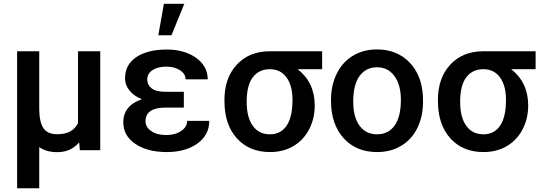

<svg xmlns="http://www.w3.org/2000/svg" viewBox="-20 -802 2888 1025"><path d="M71.3 0ZM189.5 -528.3V-217.8Q190.4 -148.9 212.2 -117.2Q233.9 -85.4 285.6 -85.4Q367.7 -85.4 396.5 -144.5V-528.3H515.1V0H406.2L402.8 -42Q357.9 10.3 286.1 10.3Q227.1 10.3 189.5 -16.6V203.1H71.3V-528.3Z M638.2 0ZM638.2 -149.4Q638.2 -194.3 663.8 -225.3Q689.5 -256.3 737.3 -272Q694.8 -289.6 671.1 -319.1Q647.5 -348.6 647.5 -383.8Q647.5 -457 708 -497.3Q768.6 -537.6 871.1 -537.6Q964.4 -537.6 1026.6 -493.4Q1088.9 -449.2 1088.9 -378.4H970.7Q970.7 -407.7 940.9 -427Q911.1 -446.3 867.7 -446.3Q821.8 -446.3 793.9 -427.5Q766.1 -408.7 766.1 -377.9Q766.1 -348.6 789.6 -330.3Q813 -312 864.3 -312H961.4V-227.5H859.4Q756.8 -226.1 756.8 -154.3Q756.8 -123.5 787.4 -102.3Q817.9 -81.1 867.7 -81.1Q915.5 -81.1 947.3 -102.8Q979 -124.5 979 -156.7H1097.2Q1097.2 -81.1 1033.7 -35.6Q970.2 9.8 871.1 9.8Q767.1 9.8 702.6 -33.7Q638.2 -77.1 638.2 -149.4ZM855 -781.7H963.9L895.5 -613.8H825.2Z M1699.7 -432.6H1569.3Q1660.2 -361.3 1660.2 -238.8Q1660.2 -169.4 1630.4 -111.8Q1600.6 -54.2 1546.4 -22.2Q1492.2 9.8 1421.4 9.8Q1311 9.8 1244.6 -63.5Q1178.2 -136.7 1178.2 -263.2V-269Q1178.2 -385.3 1243.7 -456.3Q1309.1 -527.3 1418 -528.3H1699.7ZM1296.9 -258.8Q1296.9 -176.3 1329.3 -130.6Q1361.8 -85 1421.4 -85Q1478.5 -85 1510 -130.9Q1541.5 -176.8 1541.5 -269Q1541.5 -345.2 1509.5 -388.9Q1477.5 -432.6 1420.4 -432.6Q1362.8 -432.6 1329.8 -389.6Q1296.9 -346.7 1296.9 -258.8Z M1747.1 0ZM1747.1 -269Q1747.1 -346.7 1777.8 -408.9Q1808.6 -471.2 1864.3 -504.6Q1919.9 -538.1 1992.2 -538.1Q2099.1 -538.1 2165.8 -469.2Q2232.4 -400.4 2237.8 -286.6L2238.3 -258.8Q2238.3 -180.7 2208.3 -119.1Q2178.2 -57.6 2122.3 -23.9Q2066.4 9.8 1993.2 9.8Q1881.3 9.8 1814.2 -64.7Q1747.1 -139.2 1747.1 -263.2ZM1865.7 -258.8Q1865.7 -177.2 1899.4 -131.1Q1933.1 -85 1993.2 -85Q2053.2 -85 2086.7 -131.8Q2120.1 -178.7 2120.1 -269Q2120.1 -349.1 2085.7 -396Q2051.3 -442.9 1992.2 -442.9Q1934.1 -442.9 1899.9 -396.7Q1865.7 -350.6 1865.7 -258.8Z M2839.4 -432.6H2709Q2799.8 -361.3 2799.8 -238.8Q2799.8 -169.4 2770 -111.8Q2740.2 -54.2 2686 -22.2Q2631.8 9.8 2561 9.8Q2450.7 9.8 2384.3 -63.5Q2317.9 -136.7 2317.9 -263.2V-269Q2317.9 -385.3 2383.3 -456.3Q2448.7 -527.3 2557.6 -528.3H2839.4ZM2436.5 -258.8Q2436.5 -176.3 2469 -130.6Q2501.5 -85 2561 -85Q2618.2 -85 2649.7 -130.9Q2681.2 -176.8 2681.2 -269Q2681.2 -345.2 2649.2 -388.9Q2617.2 -432.6 2560.1 -432.6Q2502.4 -432.6 2469.5 -389.6Q2436.5 -346.7 2436.5 -258.8Z"/></svg>

Font: Roboto Medium
Style: Regular
Weight: 500
Designer: Google
Version: Version 2.134; 2016; ttfautohint (v1.6)